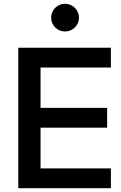

<svg xmlns="http://www.w3.org/2000/svg" viewBox="-20 -998 641 1018"><path d="M77 0H568V-105H195V-321H548V-426H195V-640H568V-745H77ZM251 -904C251 -864 284 -831 325 -831C365 -831 399 -864 399 -904C399 -945 365 -978 325 -978C284 -978 251 -945 251 -904Z"/></svg>

Font: Mluvka SemiBold
Style: Regular
Weight: 600
Designer: Modified by Jiří Krblich, Original typeface by Gumpita Rahayu
Foundry: Gumpita Rahayu & Jiří Krblich
Version: Version 2.000;Glyphs 3.1.1 (3134)